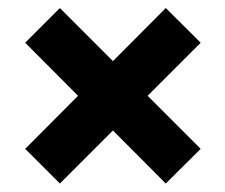

<svg xmlns="http://www.w3.org/2000/svg" viewBox="-20 -612 546 465"><path d="M125 -167.5 41 -251.5 169 -380 41 -508.5 125 -592.5 253.5 -464 381.5 -592.5 466 -508.5 337.5 -380 466 -251.5 381.5 -167.5 253.5 -296Z"/></svg>

Font: Encode Sans Semi Condensed
Style: Bold
Weight: 700
Width: 4
Designer: Multiple Designers
Foundry: Impallari Type
Version: Version 2.000